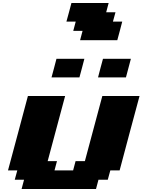

<svg xmlns="http://www.w3.org/2000/svg" viewBox="-20 -1270 957 1290"><path d="M125 0H625L641.6 -62.5H704.1L721.2 -125H783.7Q805.7 -208.5 850.3 -375.2Q895 -542 917.5 -625H667.5L550.3 -187.5H487.8L471.2 -125H346.2L362.8 -187.5H300.3L417.5 -625H167.5Q145.5 -542 100.8 -375Q56.2 -208 33.7 -125H96.2L79.1 -62.5H141.6ZM638.7 -750H826.2Q831.5 -770.5 842.8 -812.5Q854 -854.5 859.4 -875H671.9Q666 -854 655 -812.5Q644 -771 638.7 -750ZM326.2 -750H513.7Q519.5 -771 530.5 -812.5Q541.5 -854 546.9 -875H359.4Q354 -854 343 -812.5Q332 -771 326.2 -750ZM518.1 -1000H768.1Q773.9 -1020.5 784.9 -1062.3Q795.9 -1104 801.3 -1125H738.8L755.9 -1187.5H693.4L710 -1250H460Q454.6 -1229 443.4 -1187.5Q432.1 -1146 426.3 -1125H488.8L472.2 -1062.5H534.7Z"/></svg>

Font: Faithful 32x
Style: BoldOblique
Weight: 400
Foundry: Faithful Resource Pack
Version: Version 1.0; January 27, 2023